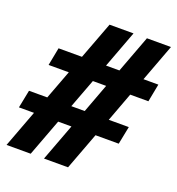

<svg xmlns="http://www.w3.org/2000/svg" viewBox="-150 -826 867 941"><g transform="rotate(20 284.0 -355.5)"><path d="M-11.7 7.3H114.3L187 -186.5H256.3L183.6 7.3H309.1L381.8 -186.5H502.9L521.5 -279.8H417L473.6 -431.6H568.4L586.4 -524.9H508.8L581.5 -719.2H456.1L383.3 -524.9H313.5L386.2 -719.2H261.2L188 -524.9H65.9L47.9 -431.6H153.3L96.2 -279.8H1L-17.6 -186.5H61ZM221.7 -279.8 278.8 -431.6H348.1L291.5 -279.8Z"/></g></svg>

Font: Roboto Flex Super Cond Black
Style: Italic
Weight: 900
Width: 3
Italic angle: -10°
Designer: Berlow after Robertson
Foundry: Google
Version: Version 3.200;Glyphs 3.3 (3311)